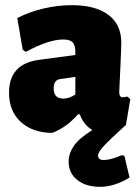

<svg xmlns="http://www.w3.org/2000/svg" viewBox="-20 -504 543 744"><path d="M462 100 482 184Q423 220 368 220Q313 220 279.5 193.5Q246 167 246 122Q246 91 266 61.5Q286 32 338 0Q305 -19 289 -61H282Q238 -10 182 11Q106 10 60.5 -31.5Q15 -73 15 -145Q15 -256 130 -272L272 -291V-303Q272 -329 261.5 -340Q251 -351 225 -351Q169 -351 80 -303L68 -311L47 -434Q93 -458 148.5 -471Q204 -484 258 -484Q350 -484 400 -446.5Q450 -409 450 -339Q450 -319 446 -233Q442 -157 442 -148Q442 -137 445.5 -132Q449 -127 456 -127Q463 -127 473 -130L485 -120L468 -20Q403 39 381.5 62.5Q360 86 360 99Q360 116 382 116Q409 116 453 97ZM272 -206 215 -198Q201 -196 194.5 -187.5Q188 -179 188 -162Q188 -122 225 -122Q249 -122 272 -138Z"/></svg>

Font: Luna Sans Black
Style: Regular
Weight: 900
Designer: Juan Pablo del Peral
Foundry: Huerta Tipografica
Version: Version 2.001; ttfautohint (v1.5)